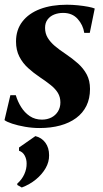

<svg xmlns="http://www.w3.org/2000/svg" viewBox="-26 -544 448 833"><path d="M363.5 -401.5H339.5Q334.5 -435.5 311 -461.8Q287.5 -488 248 -488Q227 -488 209.2 -481Q191.5 -474 180.5 -459.5Q169.5 -445 169.5 -423Q169.5 -399 181 -380Q192.5 -361 212 -344.5Q231.5 -328 256.5 -311.5Q288.5 -290 312.5 -268.5Q336.5 -247 350.5 -220.5Q364.5 -194 364.5 -158Q364.5 -116.5 349 -85Q333.5 -53.5 304.5 -32Q275.5 -10.5 235.2 0.5Q195 11.5 145.5 11.5Q114 11.5 82.5 6Q51 0.5 26.8 -7.5Q2.5 -15.5 -6.5 -23L19 -131H42.5Q50.5 -104 65.5 -79.8Q80.5 -55.5 103.2 -40.2Q126 -25 156 -25Q178.5 -25 196.8 -34.2Q215 -43.5 225.5 -60.5Q236 -77.5 236 -99.5Q236 -123 225.2 -140.8Q214.5 -158.5 194.2 -174.8Q174 -191 145.5 -210Q119.5 -227.5 96 -248.8Q72.5 -270 58 -298.2Q43.5 -326.5 43.5 -364Q43.5 -414.5 71 -450.2Q98.5 -486 148 -504.8Q197.5 -523.5 264 -523.5Q287.5 -523.5 312 -521Q336.5 -518.5 356.2 -514.8Q376 -511 385 -507ZM68.5 269.5 49 258.5V252.5Q69 235 79.5 211.8Q90 188.5 89.5 165Q89.5 146.5 81.2 131Q73 115.5 56.5 110V96L127.5 46.5Q154.5 53 170.8 75Q187 97 187 129.5Q187.5 158.5 172 185.5Q156.5 212.5 129.8 234.5Q103 256.5 68.5 269.5Z"/></svg>

Font: Merriweather 120pt
Style: Bold Italic
Weight: 700
Italic angle: -7.8°
Version: Version 2.101